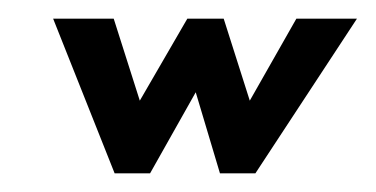

<svg xmlns="http://www.w3.org/2000/svg" viewBox="-20 -186 403 206"><path d="M141 0 190 -87 216 0H254L363 -166H298L248 -78L220 -166H181L130 -78L102 -166H37L103 0Z"/></svg>

Font: Hussar Tani
Style: DwaKurs
Weight: 700
Foundry: Cannot Into Space Fonts
Version: Version 0.92